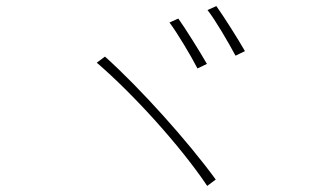

<svg xmlns="http://www.w3.org/2000/svg" viewBox="-20 -739 1040 631"><path d="M566 -678 537 -665C562 -632 608 -555 629 -514L660 -529C637 -569 589 -646 566 -678ZM691 -719 662 -706C688 -673 731 -599 754 -556L785 -571C761 -613 714 -687 691 -719ZM325 -553 298 -533C418 -430 574 -258 661 -128L689 -149C598 -274 441 -449 325 -553Z"/></svg>

Font: Source Han Sans JP ExtraLight
Style: Regular
Weight: 250
Designer: Ryoko NISHIZUKA 西塚涼子 (kana, bopomofo & ideographs); Paul D. Hunt (Latin, Greek & Cyrillic); Sandoll Communications 산돌커뮤니
Foundry: Adobe
Version: Version 2.001;hotconv 1.0.107;makeotfexe 2.5.65593